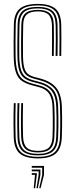

<svg xmlns="http://www.w3.org/2000/svg" viewBox="-20 -826 395 1008"><path d="M180.2 5.5Q113.8 5.5 83.9 -20.1Q54 -45.8 52.2 -105.5Q51.2 -139.8 51 -167.5Q50.8 -195.2 51.1 -222.8Q51.5 -250.2 52.5 -284.5H62.2Q61.2 -251.8 60.9 -224.5Q60.5 -197.2 60.8 -169.1Q61 -141 62 -106Q63.8 -51 90.8 -26.8Q117.8 -2.5 180.2 -2.5Q239.5 -2.5 266.1 -26.5Q292.8 -50.5 294.8 -106Q296 -131.8 296.2 -158.9Q296.5 -186 296.2 -213Q296 -240 295 -265.5Q292.8 -332.8 265.2 -362.4Q237.8 -392 190 -404.5L157 -413.5Q133.8 -419.8 119.5 -431.1Q105.2 -442.5 98.6 -465.6Q92 -488.8 91 -530.2Q90.2 -567.5 90.6 -605Q91 -642.5 92 -694.5Q92.5 -737.2 112.9 -755.8Q133.2 -774.2 179.2 -774.2Q220.8 -774.2 241.1 -756.4Q261.5 -738.5 262.5 -693.5Q263.2 -664 263.2 -621.8Q263.2 -579.5 262.2 -532.2H252.5Q253.2 -576.5 253.4 -620Q253.5 -663.5 252.8 -693Q251.8 -732.8 234.5 -749.5Q217.2 -766.2 179.2 -766.2Q138.5 -766.2 120.4 -749.6Q102.2 -733 101.8 -694.5Q101 -651 100.5 -609.5Q100 -568 100.8 -530.5Q101.5 -491.2 107.6 -469.8Q113.8 -448.2 126.4 -438.1Q139 -428 159.5 -422.2L192.5 -413.5Q247.8 -398.5 275 -365.5Q302.2 -332.5 304.8 -265.8Q305.8 -240.5 306 -212.8Q306.2 -185 305.9 -157.5Q305.5 -130 304.5 -105.5Q302.2 -46.2 273.2 -20.4Q244.2 5.5 180.2 5.5ZM180.2 -10.2Q123.8 -10.2 98.5 -32.5Q73.2 -54.8 71.8 -106.2Q71 -137.2 70.6 -163.8Q70.2 -190.2 70.6 -218.9Q71 -247.5 72 -284.5H81.8Q80.8 -250.8 80.4 -223.1Q80 -195.5 80.2 -167.9Q80.5 -140.2 81.5 -106.5Q83 -59.5 105.6 -38.9Q128.2 -18.2 180.2 -18.2Q229.5 -18.2 251.5 -38.8Q273.5 -59.2 275.2 -106.8Q276.2 -129.2 276.6 -154.8Q277 -180.2 276.8 -208.1Q276.5 -236 275.2 -264.8Q274 -302.8 263.9 -326.8Q253.8 -350.8 234.2 -365Q214.8 -379.2 185.5 -387L152.2 -395.8Q125 -403 107.5 -415.8Q90 -428.5 81.2 -455Q72.5 -481.5 71.5 -530Q71 -554.5 71 -579.4Q71 -604.2 71.5 -632.4Q72 -660.5 72.5 -695Q73.2 -745.2 97.6 -767.5Q122 -789.8 179.2 -789.8Q230.5 -789.8 255.6 -768.5Q280.8 -747.2 282 -693.8Q282.8 -664.8 282.8 -622.1Q282.8 -579.5 282 -532.2H272Q273 -576.2 273 -620.6Q273 -665 272.2 -693.8Q271 -743.8 247.9 -762.8Q224.8 -781.8 179.2 -781.8Q127.2 -781.8 105.1 -761.4Q83 -741 82.2 -694.8Q81.5 -652.5 81 -609.6Q80.5 -566.8 81.2 -530.2Q82.2 -484.8 90.1 -459.9Q98 -435 113.9 -423.1Q129.8 -411.2 154.5 -404.5L188 -395.8Q232.8 -384 257.9 -356.1Q283 -328.2 285.2 -265.2Q286.2 -236 286.5 -208.8Q286.8 -181.5 286.4 -156.1Q286 -130.8 285 -106.5Q283.2 -55.2 258.9 -32.8Q234.5 -10.2 180.2 -10.2ZM180.2 -25.8Q134 -25.8 113.2 -44.6Q92.5 -63.5 91.2 -106.8Q90.5 -136.8 90.1 -162.9Q89.8 -189 90.1 -217.9Q90.5 -246.8 91.5 -284.5H101.2Q100.2 -248.8 99.9 -221.4Q99.5 -194 99.9 -167.1Q100.2 -140.2 101.2 -107Q102.5 -68.8 120.2 -51.2Q138 -33.8 180.2 -33.8Q218.8 -33.8 236.4 -50.9Q254 -68 255.8 -107Q256.8 -134.2 257.1 -160.5Q257.5 -186.8 257.1 -212.8Q256.8 -238.8 255.8 -264.2Q254.8 -297.2 246.2 -318.1Q237.8 -339 221.6 -351.1Q205.5 -363.2 181 -369.5L147.5 -378.5Q116 -386.8 95.1 -401.1Q74.2 -415.5 63.8 -445.2Q53.2 -475 52 -529.5Q51.2 -565.5 51.5 -603.5Q51.8 -641.5 52.8 -695.5Q53.8 -754.8 83.5 -780.1Q113.2 -805.5 179.2 -805.5Q240 -805.5 270.1 -781Q300.2 -756.5 301.5 -694.5Q302.2 -666 302.2 -623.1Q302.2 -580.2 301.5 -532.2H291.8Q292.5 -575.8 292.5 -620.6Q292.5 -665.5 291.8 -694.2Q290.5 -751.2 263.2 -774.4Q236 -797.5 179.2 -797.5Q117.8 -797.5 90.6 -773.9Q63.5 -750.2 62.5 -695.2Q61.8 -654 61.4 -609.8Q61 -565.5 61.8 -529.8Q62.8 -479 72.2 -450.8Q81.8 -422.5 100.9 -408.8Q120 -395 149.8 -387.2L183.5 -378.2Q210.2 -371.5 228 -358.4Q245.8 -345.2 255 -322.6Q264.2 -300 265.5 -264.5Q266.5 -236.8 266.9 -209.6Q267.2 -182.5 266.9 -156.8Q266.5 -131 265.5 -106.8Q263.8 -63.5 243.9 -44.6Q224 -25.8 180.2 -25.8ZM185.8 162.2 201.5 92.2V54.5H146.8V45H211V92.2L193 162.2ZM157.2 162.2 163.8 92.2H146.8V82.8H173.2V92.2L164.5 162.2ZM171.5 162.2 182.8 92.2V73.5H146.8V64H192.2V92.2L178.8 162.2Z"/></svg>

Font: Big Shoulders Inline Text ExtraLight
Style: Regular
Weight: 250
Version: Version 2.002